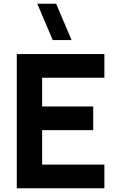

<svg xmlns="http://www.w3.org/2000/svg" viewBox="-20 -1010 630 1030"><path d="M540 -127H206V-312H480V-439H206V-593H540V-720H70V0H540ZM180 -990 263 -795H364L281 -990Z"/></svg>

Font: Eudonet ExtraBold
Style: Regular
Weight: 800
Designer: Mikhail Sharanda
Foundry: Mikhail Sharanda
Version: Version 4.503;Glyphs 3.1.2 (3151)